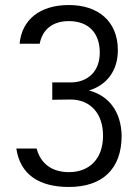

<svg xmlns="http://www.w3.org/2000/svg" viewBox="-20 -732 553 764"><path d="M45 -141C60 -38 135 12 254 12C389 12 464 -61 464 -192C462 -287 414 -351 334 -372C407 -394 449 -453 449 -532C449 -648 370 -712 254 -712C139 -712 67 -654 58 -558H138C149 -616 191 -648 254 -648C332 -648 377 -601 377 -523C377 -448 330 -404 260 -404H188V-335L260 -336C342 -336 390 -278 390 -192C390 -100 336 -47 254 -47C187 -47 141 -81 126 -141Z"/></svg>

Font: Mint Spirit
Style: Regular
Weight: 400
Designer: HARENDAL Hirwen
Foundry: Arkandis Digital Foundry.
Version: Version 1.004;FFEdit